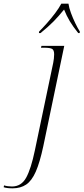

<svg xmlns="http://www.w3.org/2000/svg" viewBox="-157 -786 455 1046"><path d="M-88 240Q-104 240 -116 238.5Q-128 237 -137 234L-135 224Q-115 230 -92 230Q-41 230 -14.5 182Q12 134 33 33L133 -444Q135 -455 136.5 -466.5Q138 -478 138 -490Q138 -513 127 -519.5Q116 -526 83 -526H66L69 -536H193L79 10Q60 99 38 149Q16 199 -14.5 219.5Q-45 240 -88 240ZM56 -614Q75 -633 99 -660Q123 -687 144 -715Q165 -743 177 -766H216Q219 -744 229.5 -715.5Q240 -687 253 -660Q266 -633 278 -614L277 -606H269Q241 -641 223.5 -670Q206 -699 192 -734Q163 -698 134.5 -669Q106 -640 64 -606H55Z"/></svg>

Font: Noto Serif Display SemiCondensed ExtraLight
Style: Italic
Weight: 200
Width: 4
Italic angle: -12°
Designer: Monotype Design Team
Foundry: Monotype Imaging Inc.
Version: Version 2.009